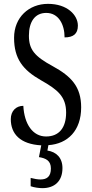

<svg xmlns="http://www.w3.org/2000/svg" viewBox="-20 -744 475 996"><path d="M200 232C262 232 304 197 304 128C304 74 272 44 226 37L231 9C332 2 401 -67 401 -187C401 -294 350 -348 253 -401C159 -452 130 -487 130 -559C130 -631 161 -677 220 -677C284 -677 315 -617 315 -550C360 -550 384 -568 384 -611C384 -666 329 -724 229 -724C130 -724 53 -654 53 -548C53 -439 99 -381 192 -328C279 -279 323 -243 323 -160C323 -81 286 -36 219 -36C150 -36 106 -100 101 -195C63 -195 36 -168 36 -126C36 -49 85 4 194 10L182 71C219 77 244 90 244 130C244 172 223 187 190 187C176 187 158 184 139 179V222C158 229 184 232 200 232Z"/></svg>

Font: Noto Serif Devanagari ExtraCondensed
Style: Regular
Weight: 400
Width: 2
Designer: Universal Thirst, Indian Type Foundry and the Monotype Design Team
Foundry: Monotype Imaging Inc.
Version: Version 2.004